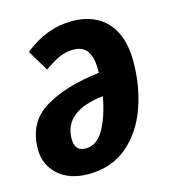

<svg xmlns="http://www.w3.org/2000/svg" viewBox="-89 -620 633 708"><g transform="rotate(-15 227.0 -265.5)"><path d="M430 -345Q430 -251 401 -169Q372 -87 312 -36Q252 15 164 15Q91 15 48.5 -23.5Q6 -62 6 -121Q6 -224 86 -272.5Q166 -321 296 -336V-350Q296 -443 227 -443Q199 -443 174 -432Q149 -421 115 -397L67 -477Q151 -546 249 -546Q334 -546 382 -494Q430 -442 430 -345ZM288 -249Q136 -232 136 -126Q136 -79 178 -79Q221 -79 248 -127.5Q275 -176 288 -249Z"/></g></svg>

Font: Fira Sans Compressed SemiBold
Style: Italic
Weight: 600
Width: 1
Italic angle: -8°
Designer: bBox Type GmbH & Carrois Corporate GbR & Edenspiekermann AG
Foundry: bBox Type GmbH & Carrois Corporate GbR & Edenspiekermann AG
Version: Version 4.301